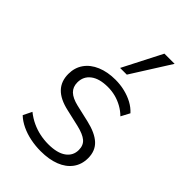

<svg xmlns="http://www.w3.org/2000/svg" viewBox="-227 -837 931 931"><g transform="rotate(45 239.0 -371.5)"><path d="M238 8Q202 8 167.5 1Q133 -6 103.5 -20Q74 -34 53 -54L75 -99Q100 -79 127 -66.5Q154 -54 182.5 -48Q211 -42 240 -42Q301 -42 333 -65Q365 -88 365 -127Q365 -159 344.5 -176.5Q324 -194 278 -205L191 -225Q128 -239 98 -270.5Q68 -302 68 -352Q68 -395 90.5 -427Q113 -459 154.5 -476.5Q196 -494 250 -494Q283 -494 314 -486.5Q345 -479 371 -465Q397 -451 416 -430L392 -385Q373 -404 349.5 -417Q326 -430 301 -436.5Q276 -443 249 -443Q191 -443 159.5 -419Q128 -395 128 -354Q128 -323 147.5 -304Q167 -285 209 -275L296 -255Q361 -240 393 -210.5Q425 -181 425 -131Q425 -88 402 -56.5Q379 -25 337 -8.5Q295 8 238 8ZM225 -550 328 -751H398L271 -550Z"/></g></svg>

Font: Nunito Sans 12pt ExtraLight Light
Style: Regular
Weight: 300
Version: Version 3.101;gftools[0.9.27]